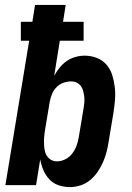

<svg xmlns="http://www.w3.org/2000/svg" viewBox="-20 -755 540 783"><path d="M266 8Q241 8 219 0.5Q197 -7 181.5 -23.5Q166 -40 157 -61Q148 -82 144 -105L127 0H2L99 -589H65V-666H112L123 -735H248L237 -666H321V-589H224L201 -446Q211 -464 223.5 -479.5Q236 -495 252 -506Q268 -517 287 -522.5Q306 -528 325 -528Q351 -528 374.5 -519Q398 -510 414 -491.5Q430 -473 437.5 -449.5Q445 -426 448 -400.5Q451 -375 449 -349Q447 -323 443 -297L423 -177Q420 -156 414.5 -135Q409 -114 400 -93.5Q391 -73 378 -54Q365 -35 347.5 -20.5Q330 -6 308.5 1Q287 8 266 8ZM212 -97Q229 -97 245.5 -105Q262 -113 273.5 -127.5Q285 -142 291.5 -159Q298 -176 301 -194L321 -314Q323 -326 324 -338Q325 -350 323.5 -361.5Q322 -373 319 -384.5Q316 -396 309.5 -404.5Q303 -413 293 -418Q283 -423 270 -423Q255 -423 239 -417.5Q223 -412 211 -400Q199 -388 192.5 -372.5Q186 -357 183 -341L163 -221Q161 -208 160 -195Q159 -182 159.5 -169Q160 -156 162 -143.5Q164 -131 170.5 -120.5Q177 -110 187.5 -103.5Q198 -97 212 -97Z"/></svg>

Font: Iosevka Extrabold Oblique
Style: Regular
Weight: 800
Italic angle: -9°
Monospace: yes
Designer: Belleve Invis
Foundry: Belleve Invis
Version: Version 32.5.0; ttfautohint (v1.8.4)